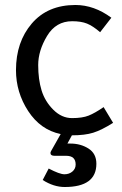

<svg xmlns="http://www.w3.org/2000/svg" viewBox="-20 -529 490 769"><path d="M44 -248Q44 -361 107.5 -435Q171 -509 282 -509Q357 -509 426 -458L381 -400Q352 -425 328.5 -434.5Q305 -444 269 -444Q204 -444 168.5 -385Q133 -326 133 -268.5Q133 -211 146.5 -167Q160 -123 193.5 -89.5Q227 -56 268.5 -56Q310 -56 335 -66Q360 -76 395 -100L433 -37Q387 -8 353.5 2.5Q320 13 268 13L250 46H262Q303 46 334.5 66Q366 86 366 127Q366 220 239 220Q195 220 151 192L175 146Q219 169 238 169Q257 169 270 158Q283 147 283 130Q283 95 245 95H198Q182 95 182 83L184 77L223 8Q142 -9 93 -84Q44 -159 44 -248Z"/></svg>

Font: Rosario
Style: Regular
Weight: 400
Designer: Hector Gatti
Foundry: Omnibus-Type
Version: Version 1.002